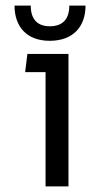

<svg xmlns="http://www.w3.org/2000/svg" viewBox="-20 -667 335 687"><path d="M90 -647H32C32 -572 75 -521 158 -521C242 -521 286 -572 286 -647H228C228 -596 202 -573 158 -573C116 -573 90 -596 90 -647ZM225 -474H78L70 -409H143V0H225Z"/></svg>

Font: Kanit Light
Style: Regular
Weight: 300
Designer: Katatrad Team
Foundry: CadsonDemak
Version: Version 1.000;PS 001.000;hotconv 1.0.88;makeotf.lib2.5.64775